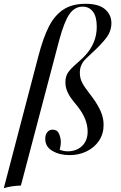

<svg xmlns="http://www.w3.org/2000/svg" viewBox="-69 -802 636 1010"><path d="M242 -589 41 174Q-13 176 -49 188L133 -507Q158 -603 188 -662Q218 -721 264 -751.5Q310 -782 381 -782Q451 -782 484 -753Q517 -724 517 -681Q517 -638 489.5 -602Q462 -566 409 -518L385 -495Q351 -464 351 -420Q351 -390 363.5 -366.5Q376 -343 401 -311L417 -290Q445 -252 460.5 -217Q476 -182 476 -145Q476 -98 452 -62Q428 -26 387 -6Q346 14 297 14Q245 14 207 -8Q169 -30 169 -72Q169 -94 180 -107Q191 -120 208 -120Q232 -120 241.5 -98.5Q251 -77 251 -52Q251 -38 245 -14Q267 -6 287 -6Q333 -6 362.5 -34Q392 -62 392 -110Q392 -175 340 -241Q335 -248 316 -271Q297 -294 286 -318.5Q275 -343 275 -369Q275 -401 290 -422Q305 -443 338 -471Q369 -499 376 -507Q440 -574 440 -661Q440 -714 420 -740.5Q400 -767 366 -767Q323 -767 295.5 -726.5Q268 -686 242 -589Z"/></svg>

Font: Playfair Display
Style: Italic
Weight: 400
Italic angle: -14°
Designer: Claus Eggers Sørensen
Foundry: Claus Eggers Sørensen
Version: Version 1.200; ttfautohint (v1.6)